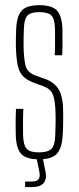

<svg xmlns="http://www.w3.org/2000/svg" viewBox="-20 -626 312 761"><path d="M134 5.5Q82.5 5.5 63 -17.2Q43.5 -40 42.5 -92Q42 -113.5 42 -139Q42 -164.5 43.5 -194.5H72.5Q71 -163.5 71.2 -138.2Q71.5 -113 71.5 -90.5Q72.5 -50.5 85.8 -36.2Q99 -22 134 -22Q169.5 -22 183.8 -36.2Q198 -50.5 199 -90.5Q199.5 -106 200 -121.5Q200.5 -137 200.5 -151.5Q200.5 -166 200 -179.5Q199 -226 190.2 -249.8Q181.5 -273.5 152.5 -284L115.5 -297.5Q85.5 -308.5 70.5 -324.8Q55.5 -341 50 -368Q44.5 -395 43 -439Q42.5 -457.5 43 -473Q43.5 -488.5 44 -507Q45.5 -560 65 -582.8Q84.5 -605.5 136 -605.5Q187.5 -605.5 207 -582.8Q226.5 -560 227.5 -507.5Q227.5 -487 227.8 -462Q228 -437 226.5 -407H197Q198 -427 198.2 -444.8Q198.5 -462.5 198.2 -478.8Q198 -495 198 -509Q197.5 -549.5 184.5 -563.8Q171.5 -578 136 -578Q101 -578 88.2 -563.8Q75.5 -549.5 74.5 -509Q74 -489 73.5 -473.2Q73 -457.5 73.5 -439.5Q74.5 -394 81 -366.8Q87.5 -339.5 119.5 -327L156.5 -314Q195.5 -300.5 213 -270.8Q230.5 -241 230.5 -180Q230.5 -160 230.2 -136Q230 -112 228.5 -91.5Q226 -40 206 -17.2Q186 5.5 134 5.5ZM79.5 115.5V93.5H106.5Q126 93.5 133 84Q140 74.5 136 55L124.5 -1H149L160.5 55Q166 84.5 152.5 100Q139 115.5 106.5 115.5Z"/></svg>

Font: Big Shoulders Display ExtraLight
Style: Regular
Weight: 250
Designer: Patric King
Foundry: XO Type Co
Version: Version 2.002